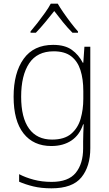

<svg xmlns="http://www.w3.org/2000/svg" viewBox="-20 -784 595 1044"><path d="M269 -540Q333 -540 370.5 -513Q408 -486 430 -443H433L439 -530H471V22Q471 121 422.5 180.5Q374 240 260 240Q204 240 161 229.5Q118 219 84 204V163Q118 181 163 193Q208 205 261 205Q352 205 392 155.5Q432 106 432 23V-15Q432 -40 433 -61Q434 -82 435 -108H432Q413 -50 368.5 -20Q324 10 259 10Q162 10 108 -58.5Q54 -127 54 -258Q54 -388 108.5 -464Q163 -540 269 -540ZM272 -505Q182 -505 138.5 -439.5Q95 -374 95 -258Q95 -144 138 -84.5Q181 -25 263 -25Q330 -25 367 -56.5Q404 -88 418.5 -138.5Q433 -189 433 -246V-289Q433 -354 417.5 -402.5Q402 -451 367 -478Q332 -505 272 -505ZM294 -764Q306 -743 325 -715.5Q344 -688 365 -660.5Q386 -633 404 -613V-606H374Q348 -632 322 -664Q296 -696 275 -724Q253 -696 226.5 -664Q200 -632 175 -606H146V-613Q164 -634 185 -661Q206 -688 225.5 -715.5Q245 -743 256 -764Z"/></svg>

Font: Noto Sans Disp ExtLt
Style: Regular
Weight: 200
Designer: Monotype Design Team
Foundry: Monotype Imaging Inc.
Version: Version 2.000;GOOG;noto-source:20170915:90ef993387c0